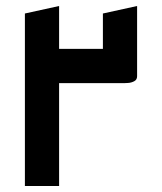

<svg xmlns="http://www.w3.org/2000/svg" viewBox="-20 -620 540 640"><path d="M63 0V-575L177 -600V-457H323V-575L437 -600V-366Q437 -354 427 -349Q417 -344 407 -343.5Q397 -343 397 -343H177V0Z"/></svg>

Font: Reem Kufi Medium
Style: Regular
Weight: 500
Designer: Khaled Hosny
Version: Version 1.001